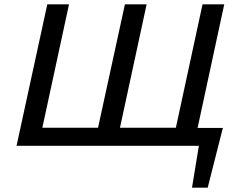

<svg xmlns="http://www.w3.org/2000/svg" viewBox="-20 -678 1109 893"><path d="M1016 -81 946 195H873L905 0H57L200 -658H301L177 -84H436L561 -658H662L538 -84H798L922 -658H1023L899 -83H1018Z"/></svg>

Font: Ysabeau Semibold
Style: Italic
Weight: 600
Italic angle: -12°
Designer: Christian Thalmann (Catharsis Fonts)
Version: Version 0.003